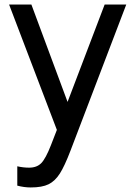

<svg xmlns="http://www.w3.org/2000/svg" viewBox="-20 -573 595 844"><path d="M535 -553 290 89Q264 157 243 190Q222 223 193.5 237Q165 251 115 251Q86 251 56 243V158Q82 164 108 164Q142 164 161.5 144Q181 124 204 65L230 -2L20 -553H118L277 -125L440 -553Z"/></svg>

Font: Biryani
Style: Regular
Weight: 400
Designer: Dan Reynolds and Mathieu Réguer
Foundry: Dan Reynolds and Mathieu Réguer
Version: Version 1.004; ttfautohint (v1.1) -l 5 -r 5 -G 72 -x 0 -D la